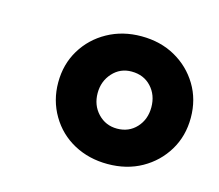

<svg xmlns="http://www.w3.org/2000/svg" viewBox="-58 -786 519 456"><g transform="rotate(15 201.0 -558.0)"><path d="M239 -401Q193 -401 156 -421Q119 -441 97.5 -477.5Q76 -514 76 -558Q76 -603 97.5 -638.5Q119 -674 156 -694.5Q193 -715 239 -715Q286 -715 322.5 -694.5Q359 -674 380.5 -638.5Q402 -603 402 -558Q402 -513 380.5 -477.5Q359 -442 322.5 -421.5Q286 -401 239 -401ZM239 -488Q268 -488 286.5 -508Q305 -528 305 -558Q305 -588 286.5 -608Q268 -628 238 -628Q210 -628 191.5 -607.5Q173 -587 173 -558Q173 -528 192 -508Q211 -488 239 -488Z"/></g></svg>

Font: Nunito Sans 10pt SemiCondensed Black
Style: Italic
Weight: 900
Width: 4
Italic angle: -9°
Designer: Vernon Adams
Foundry: Vernon Adams
Version: Version 3.101;gftools[0.9.27]